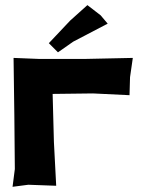

<svg xmlns="http://www.w3.org/2000/svg" viewBox="-20 -717 552 739"><path d="M316.4 -697.3 250 -637.7 168 -550.8 203.1 -515.6 261.7 -556.6 394.5 -626 367.2 -658.2ZM32.2 -494.1 35.2 -273.4 37.1 -66.4 28.3 2 88.9 -5.9 196.3 -2 187.5 -170.9 182.6 -355.5 337.9 -357.4 478.5 -350.6 480.5 -419.9 491.2 -494.1 308.6 -490.2H129.9Z"/></svg>

Font: MaokenAssortedSans-TC
Style: Regular
Weight: 500
Version: Version 0.83